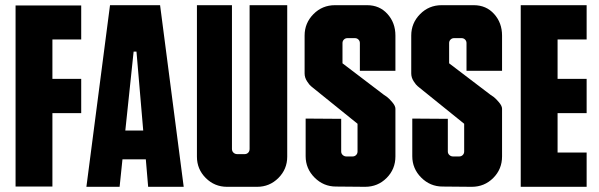

<svg xmlns="http://www.w3.org/2000/svg" viewBox="-20 -720 2310 740"><path d="M293 -568H182V-416H293V-284H182V-1H40V-699H293Z M597 -700 688 0H551L542 -106H452L441 0H313L404 -700ZM463 -217H532L506 -521H495Z M942 -700H1087V-116Q1087 -68 1053 -34Q1019 0 971 0H855Q807 0 773 -34Q739 -68 739 -116V-700H874V-146Q874 -137 880 -131.5Q886 -126 894 -126H923Q931 -126 936.5 -131.5Q942 -137 942 -146Z M1504 -447H1367V-554Q1367 -562 1361.5 -567.5Q1356 -573 1348 -573H1319Q1311 -573 1305.5 -567.5Q1300 -562 1300 -554V-476L1459 -355Q1464 -352 1471.5 -346.5Q1479 -341 1491.5 -326.5Q1504 -312 1504 -301V-117Q1504 -68 1470 -34Q1436 0 1387 0L1275 -1Q1227 -1 1192.5 -35.5Q1158 -70 1158 -118V-263L1295 -262V-136Q1295 -128 1301 -122.5Q1307 -117 1315 -117H1339Q1347 -117 1352.5 -122.5Q1358 -128 1358 -136V-243L1187 -381Q1184 -384 1178.5 -388Q1173 -392 1163.5 -406.5Q1154 -421 1154 -437V-583Q1154 -631 1188 -665.5Q1222 -700 1271 -700H1395Q1443 -700 1473.5 -666Q1504 -632 1504 -583Z M1915 -447H1778V-554Q1778 -562 1772.5 -567.5Q1767 -573 1759 -573H1730Q1722 -573 1716.5 -567.5Q1711 -562 1711 -554V-476L1870 -355Q1875 -352 1882.5 -346.5Q1890 -341 1902.5 -326.5Q1915 -312 1915 -301V-117Q1915 -68 1881 -34Q1847 0 1798 0L1686 -1Q1638 -1 1603.5 -35.5Q1569 -70 1569 -118V-263L1706 -262V-136Q1706 -128 1712 -122.5Q1718 -117 1726 -117H1750Q1758 -117 1763.5 -122.5Q1769 -128 1769 -136V-243L1598 -381Q1595 -384 1589.5 -388Q1584 -392 1574.5 -406.5Q1565 -421 1565 -437V-583Q1565 -631 1599 -665.5Q1633 -700 1682 -700H1806Q1854 -700 1884.5 -666Q1915 -632 1915 -583Z M2241 -568H2129V-416H2241V-284H2129V-132H2241V0H1987V-700H2241Z"/></svg>

Font: Bayformers-TFTCGName
Style: Regular
Weight: 400
Designer: billmoo
Foundry: Bayformers
Version: Version 1.021;Fontself Maker 3.5.4